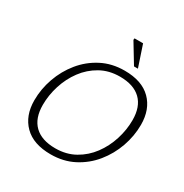

<svg xmlns="http://www.w3.org/2000/svg" viewBox="-210 -1100 1222 1274"><g transform="rotate(30 401.0 -462.5)"><path d="M777.5 -459.5Q777.5 -373.5 748 -290Q718.5 -206.5 663.5 -138.8Q608.5 -71 530.5 -30.5Q452.5 10 355.5 10Q222.5 10 152.8 -59.8Q83 -129.5 83 -247.5Q83 -333.5 112.5 -417Q142 -500.5 197 -568.2Q252 -636 330 -676.5Q408 -717 505 -717Q638 -717 707.8 -647.2Q777.5 -577.5 777.5 -459.5ZM147 -249Q147 -146.5 202.2 -93.2Q257.5 -40 362 -40Q446 -40 511.2 -76.8Q576.5 -113.5 621.5 -174.2Q666.5 -235 690 -309.2Q713.5 -383.5 713.5 -458Q713.5 -560.5 658.2 -613.8Q603 -667 498 -667Q414.5 -667 349.2 -630.2Q284 -593.5 239 -532.8Q194 -472 170.5 -397.8Q147 -323.5 147 -249ZM573.5 -772H543.5L452 -923L453.5 -935H519Z"/></g></svg>

Font: Newsreader 6pt Light
Style: Italic
Weight: 300
Italic angle: -17°
Designer: Hugues Gentile
Foundry: Production Type
Version: Version 1.003; ttfautohint (v1.8.3)